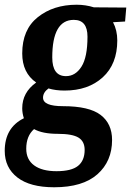

<svg xmlns="http://www.w3.org/2000/svg" viewBox="-21 -530 554 812"><path d="M303 -510Q341 -510 376 -499L513 -498L508 -439L457 -436Q475 -402 475 -359Q475 -259 413.5 -203Q352 -147 252 -147Q214 -147 184 -156Q161 -139 161 -117Q161 -81 245 -81Q356 -81 404.5 -44Q453 -7 453 62Q453 152 391 207Q329 262 208 262Q106 262 52.5 220.5Q-1 179 -1 108Q-1 10 80 -30Q73 -51 73 -72Q73 -139 132 -181Q73 -222 73 -304Q73 -405 139 -457.5Q205 -510 303 -510ZM349 -375Q349 -446 291 -446Q200 -446 200 -287Q200 -208 258 -208Q298 -208 323.5 -248Q349 -288 349 -375ZM223 36Q159 36 123 16Q90 45 90 99Q90 145 123.5 169.5Q157 194 218 194Q281 194 309 171.5Q337 149 337 104Q337 68 311 52Q285 36 223 36Z"/></svg>

Font: Arsenal
Style: Bold Italic
Weight: 700
Italic angle: -9.10001°
Designer: Andrij Shevchenko
Foundry: Stairsfor
Version: Version 2.001;PS 002.001;hotconv 1.0.88;makeotf.lib2.5.64775